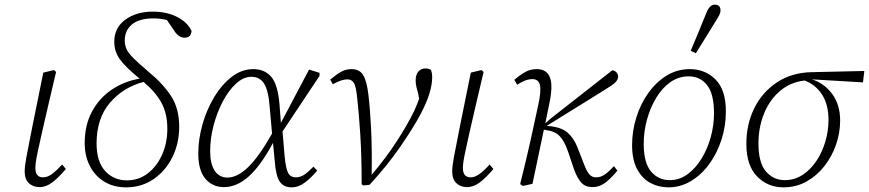

<svg xmlns="http://www.w3.org/2000/svg" viewBox="-20 -792 3734 825"><path d="M150 12Q122 12 104 -5Q86 -22 86 -56Q86 -76 93.5 -117.5Q101 -159 119 -248L166 -480L212 -491L221 -483L193 -364Q173 -279 161 -225.5Q149 -172 142.5 -141.5Q136 -111 134 -95.5Q132 -80 132 -70Q132 -30 165 -30Q183 -30 201.5 -43Q220 -56 247 -85L263 -66Q232 -29 205 -8.5Q178 12 150 12Z M522 13Q468 13 428 -11.5Q388 -36 366 -79Q344 -122 344 -177Q344 -255 375.5 -313Q407 -371 460.5 -407Q514 -443 580 -454Q520 -503 495.5 -536.5Q471 -570 471 -612Q471 -673 518.5 -707.5Q566 -742 636 -742Q698 -742 742.5 -718.5Q787 -695 803 -659Q801 -630 773 -630Q747 -630 728 -661L697 -706Q685 -709 670.5 -711Q656 -713 640 -713Q578 -713 547 -687Q516 -661 516 -618Q516 -598 524 -580.5Q532 -563 554.5 -541Q577 -519 619 -483Q681 -432 715.5 -378.5Q750 -325 750 -247Q750 -176 720.5 -116.5Q691 -57 639.5 -22Q588 13 522 13ZM395 -176Q395 -97 432 -57Q469 -17 525 -17Q576 -17 615 -47Q654 -77 676.5 -127.5Q699 -178 699 -239Q699 -302 675 -348Q651 -394 597 -440Q509 -417 452 -350Q395 -283 395 -176Z M883 -143Q883 -88 902.5 -58.5Q922 -29 957 -29Q1000 -29 1046.5 -74Q1093 -119 1149 -218L1139 -330Q1134 -401 1115.5 -431.5Q1097 -462 1060 -462Q1026 -462 994 -432.5Q962 -403 937 -355.5Q912 -308 897.5 -252Q883 -196 883 -143ZM942 12Q893 12 862.5 -24Q832 -60 832 -132Q832 -194 850 -257.5Q868 -321 900.5 -375Q933 -429 976 -462Q1019 -495 1068 -495Q1117 -495 1145.5 -462Q1174 -429 1181 -343L1187 -264L1308 -493L1353 -479V-466L1194 -227L1203 -121Q1208 -68 1218 -49Q1228 -30 1252 -30Q1271 -30 1289 -42.5Q1307 -55 1327 -76L1343 -59Q1318 -29 1290.5 -8Q1263 13 1233 13Q1199 13 1182 -11.5Q1165 -36 1160 -105L1153 -178Q1101 -81 1049.5 -34.5Q998 12 942 12Z M1534 0Q1534 -123 1528 -215.5Q1522 -308 1515 -369Q1510 -421 1500.5 -436Q1491 -451 1472 -451Q1448 -451 1410 -430L1399 -450Q1425 -472 1445.5 -483.5Q1466 -495 1490 -495Q1525 -495 1540.5 -469.5Q1556 -444 1563 -385Q1570 -328 1574.5 -239Q1579 -150 1577 -41Q1639 -114 1685.5 -186Q1732 -258 1760 -316Q1766 -329 1771 -341.5Q1776 -354 1781 -368L1777 -389Q1773 -402 1769.5 -417.5Q1766 -433 1766 -446Q1766 -472 1778 -485Q1790 -498 1808 -498Q1817 -498 1822.5 -496Q1828 -494 1832 -491Q1834 -486 1835.5 -478.5Q1837 -471 1837 -460Q1837 -429 1825.5 -391Q1814 -353 1788 -303Q1755 -241 1698.5 -159.5Q1642 -78 1568 2L1541 5Z M1987 12Q1959 12 1941 -5Q1923 -22 1923 -56Q1923 -76 1930.5 -117.5Q1938 -159 1956 -248L2003 -480L2049 -491L2058 -483L2030 -364Q2010 -279 1998 -225.5Q1986 -172 1979.5 -141.5Q1973 -111 1971 -95.5Q1969 -80 1969 -70Q1969 -30 2002 -30Q2020 -30 2038.5 -43Q2057 -56 2084 -85L2100 -66Q2069 -29 2042 -8.5Q2015 12 1987 12Z M2215 -1Q2241 -105 2259 -185.5Q2277 -266 2293 -342Q2306 -401 2300 -426.5Q2294 -452 2268 -452Q2252 -452 2236.5 -446Q2221 -440 2202 -428L2190 -449Q2217 -472 2238.5 -483.5Q2260 -495 2286 -495Q2330 -495 2343.5 -458Q2357 -421 2339 -340L2323 -262L2348 -284L2611 -490Q2621 -489 2628.5 -481.5Q2636 -474 2636 -463Q2636 -450 2624 -438Q2612 -426 2577 -405L2329 -251L2341 -250Q2393 -245 2419.5 -221.5Q2446 -198 2462 -157L2490 -85Q2502 -54 2513 -42Q2524 -30 2542 -30Q2562 -30 2580.5 -43.5Q2599 -57 2618 -78L2633 -59Q2604 -24 2579.5 -6Q2555 12 2526 12Q2496 12 2478.5 -6.5Q2461 -25 2447 -63L2421 -140Q2405 -187 2384 -208Q2363 -229 2326 -233L2317 -235L2268 -2L2226 7Z M2852 13Q2810 13 2774.5 -6Q2739 -25 2717.5 -65.5Q2696 -106 2696 -168Q2696 -230 2714.5 -288.5Q2733 -347 2766.5 -393.5Q2800 -440 2845 -467.5Q2890 -495 2944 -495Q3010 -495 3054.5 -450.5Q3099 -406 3099 -313Q3099 -250 3080 -191.5Q3061 -133 3027.5 -87Q2994 -41 2949 -14Q2904 13 2852 13ZM2858 -18Q2900 -18 2934.5 -43.5Q2969 -69 2994.5 -110.5Q3020 -152 3034 -203Q3048 -254 3048 -305Q3048 -389 3018 -426.5Q2988 -464 2939 -464Q2896 -464 2860.5 -439Q2825 -414 2799.5 -371.5Q2774 -329 2760 -278Q2746 -227 2746 -174Q2746 -92 2777.5 -55Q2809 -18 2858 -18ZM2948 -574Q2965 -614 2981.5 -654Q2998 -694 3014 -734Q3029 -772 3050 -772Q3076 -772 3076 -748Q3076 -738 3071 -728Q3066 -718 3054 -699Q3033 -665 3012 -631Q2991 -597 2970 -563Z M3346 13Q3279 13 3233 -34Q3187 -81 3187 -174Q3187 -258 3221 -327Q3255 -396 3319 -438.5Q3383 -481 3472 -482L3694 -487L3688 -438L3469 -451Q3522 -434 3556 -388Q3590 -342 3590 -274Q3590 -222 3572.5 -171Q3555 -120 3522.5 -78.5Q3490 -37 3445.5 -12Q3401 13 3346 13ZM3239 -175Q3239 -93 3271 -55.5Q3303 -18 3352 -18Q3394 -18 3428.5 -40.5Q3463 -63 3488 -100.5Q3513 -138 3526.5 -184Q3540 -230 3540 -276Q3540 -343 3512 -386Q3484 -429 3437 -446Q3376 -439 3331.5 -401Q3287 -363 3263 -304Q3239 -245 3239 -175Z"/></svg>

Font: Source Serif 4 SmText Light
Style: Italic
Weight: 300
Italic angle: -12°
Designer: Frank Grießhammer
Foundry: Adobe
Version: Version 4.005;hotconv 1.1.0;makeotfexe 2.6.0